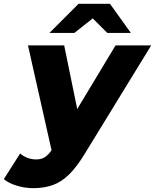

<svg xmlns="http://www.w3.org/2000/svg" viewBox="-103 -779 809 1002"><path d="M70 203Q27 203 -15.5 190Q-58 177 -83 156L2 22Q18 36 39.5 44.5Q61 53 86 53Q112 53 130.5 41.5Q149 30 166 5L43 -542H232L300 -210L500 -542H686L339 24Q297 93 257 132Q217 171 172 187Q127 203 70 203ZM155 -607 307 -759H471L580 -607H457L381 -683L285 -607Z"/></svg>

Font: Montserrat ExtraBold
Style: Italic
Weight: 800
Italic angle: -11.3°
Designer: Julieta Ulanovsky
Foundry: Julieta Ulanovsky
Version: Version 9.000; ttfautohint (v1.8.4.7-5d5b)